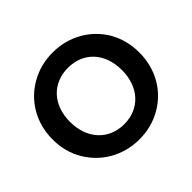

<svg xmlns="http://www.w3.org/2000/svg" viewBox="-166 -909 1117 1117"><g transform="rotate(-45 392.5 -350.5)"><path d="M35 -351C35 -282 51 -221 83 -167C147 -58 262 7 393 7C458 7 518 -8 573 -39C682 -100 750 -214 750 -351C750 -419 734 -480 703 -535C639 -643 525 -708 393 -708C328 -708 268 -693 213 -662C104 -601 35 -487 35 -351ZM179 -351C179 -492 267 -582 393 -582C519 -582 606 -492 606 -351C606 -210 519 -118 393 -118C267 -118 179 -210 179 -351Z"/></g></svg>

Font: Poppins SemiBold
Style: Regular
Weight: 600
Designer: Ninad Kale (Devanagari), Jonny Pinhorn (Latin)
Foundry: Indian Type Foundry
Version: 4.004